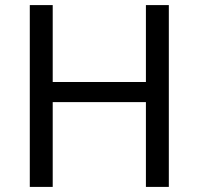

<svg xmlns="http://www.w3.org/2000/svg" viewBox="-20 -734 781 754"><path d="M643 0H553V-333H187V0H97V-714H187V-412H553V-714H643Z"/></svg>

Font: Noto Sans Glagolitic
Style: Regular
Weight: 400
Designer: Monotype Design Team
Foundry: Monotype Imaging Inc.
Version: Version 2.004; ttfautohint (v1.8.4.7-5d5b)